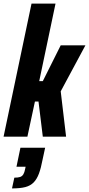

<svg xmlns="http://www.w3.org/2000/svg" viewBox="-34 -763 497 1072"><path d="M-14 0 142 -743H276L185 -310H205L305 -510H443L305 -253L335 0H205L181 -196H161L119 0ZM33 289 46 229Q67 229 78.5 225Q90 221 96.5 210Q103 199 106 182L109 168H58L80 62H218L204 127Q195 175 183.5 206Q172 237 154 255.5Q136 274 107.5 281.5Q79 289 33 289Z"/></svg>

Font: Saira Condensed ExtraBold
Style: Italic
Weight: 800
Width: 3
Italic angle: -12°
Designer: Hector Gatti with collaboration of the Omnibus-Type team
Foundry: Omnibus-Type
Version: Version 1.101